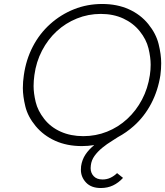

<svg xmlns="http://www.w3.org/2000/svg" viewBox="-20 -725 831 966"><path d="M487 221Q439 221 413 193.5Q387 166 387 129Q387 121 388 111Q393 78 410 52.5Q427 27 453 6Q453 5 453 5Q423 10 392 10Q317 10 258 -16.5Q199 -43 159.5 -90.5Q120 -138 107.5 -189.5Q95 -241 95 -282Q95 -314 100 -347Q111 -425 145 -490.5Q179 -556 232.5 -604Q286 -652 352.5 -678.5Q419 -705 494 -705Q569 -705 628 -678.5Q687 -652 726 -604Q765 -556 778 -503.5Q791 -451 791 -407Q791 -378 787 -347Q775 -269 740.5 -203.5Q706 -138 653 -91Q616 -58 573 -35Q559 -26 545 -17Q517 0 494 19Q471 38 455.5 59.5Q440 81 437 107Q436 115 436 121Q436 145 451.5 161.5Q467 178 496 178Q518 178 536.5 169Q555 160 569 146L599 170Q576 195 548.5 208Q521 221 487 221ZM399 -40Q462 -40 518.5 -62.5Q575 -85 620 -126.5Q665 -168 694.5 -224Q724 -280 734 -347Q738 -374 738 -399Q738 -437 727 -482Q716 -527 683 -568Q650 -609 600 -632Q550 -655 487 -655Q424 -655 367 -632Q310 -609 265.5 -568Q221 -527 191.5 -470.5Q162 -414 153 -347Q149 -318 149 -292Q149 -256 159.5 -212Q170 -168 202.5 -126.5Q235 -85 285.5 -62.5Q336 -40 399 -40Z"/></svg>

Font: Lexend ExtLt
Style: Italic
Weight: 250
Italic angle: -8.13011°
Designer: Bonnie Shaver-Troup, Thomas Jockin
Foundry: Lexend
Version: Version 1.007